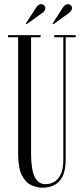

<svg xmlns="http://www.w3.org/2000/svg" viewBox="-20 -864 392 896"><path d="M178.5 12Q153 12 126.5 0.2Q100 -11.5 82.2 -45.8Q64.5 -80 64.5 -148V-690H17.5V-700H169.5V-690H125V-148.5Q125 -73.5 141.5 -39Q158 -4.5 193 -4.5Q211.5 -4.5 230.5 -13.8Q249.5 -23 262.5 -48Q275.5 -73 275.5 -119V-690H233V-700H333V-690H286.5V-122Q286.5 -68 270.8 -38.8Q255 -9.5 230.2 1.2Q205.5 12 178.5 12ZM228.5 -750.5 225 -753.5 273 -828Q283.5 -844.5 297.5 -844.5Q305 -844.5 310.5 -839.2Q316 -834 316 -826Q316 -813.5 301.5 -803ZM103.5 -750.5 100.5 -753.5 148 -828Q159 -844.5 173 -844.5Q180.5 -844.5 186 -839.2Q191.5 -834 191.5 -826Q191.5 -813.5 176.5 -803Z"/></svg>

Font: Imbue 100pt Light
Style: Regular
Weight: 300
Designer: Tyler Finck
Foundry: Etcetera Type Company
Version: Version 1.102; ttfautohint (v1.8.3)